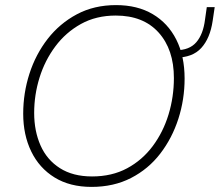

<svg xmlns="http://www.w3.org/2000/svg" viewBox="-20 -725 862 753"><path d="M339 8Q254 8 194 -29Q134 -66 102.5 -131Q71 -196 71 -279Q71 -360 95.5 -436Q120 -512 167 -572.5Q214 -633 281.5 -669Q349 -705 435 -705Q519 -705 579 -669.5Q639 -634 671.5 -569.5Q704 -505 704 -417Q704 -335 679.5 -259Q655 -183 608.5 -122.5Q562 -62 494 -27Q426 8 339 8ZM341 -33Q419 -33 478.5 -65Q538 -97 579 -152Q620 -207 641 -276Q662 -345 662 -419Q662 -531 602 -597.5Q542 -664 434 -664Q357 -664 297.5 -631Q238 -598 197 -543Q156 -488 135 -420.5Q114 -353 114 -282Q114 -211 139 -154.5Q164 -98 215 -65.5Q266 -33 341 -33ZM669 -499 670 -528Q723 -528 750 -559.5Q777 -591 784 -648L791 -697H822L814 -643Q804 -575 769.5 -537Q735 -499 669 -499Z"/></svg>

Font: Hanken Grotesk ExtraLight
Style: Italic
Weight: 250
Italic angle: -8°
Designer: Alfredo Marco Pradil
Foundry: Hanken Design Co.
Version: Version 3.013